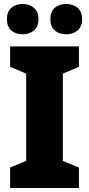

<svg xmlns="http://www.w3.org/2000/svg" viewBox="-20 -948 448 968"><path d="M378 0H31V-103L112 -137V-577L31 -611V-714H378V-611L297 -577V-137L378 -103ZM15 -851Q15 -890 37.5 -909Q60 -928 94 -928Q128 -928 151 -908.5Q174 -889 174 -851Q174 -814 151 -794.5Q128 -775 94 -775Q60 -775 37.5 -794Q15 -813 15 -851ZM234 -851Q234 -890 256.5 -909Q279 -928 314 -928Q348 -928 371 -908.5Q394 -889 394 -851Q394 -814 371 -794.5Q348 -775 314 -775Q279 -775 256.5 -794Q234 -813 234 -851Z"/></svg>

Font: Noto Sans Khmer UI SemiCondensed Black
Style: Regular
Weight: 900
Width: 4
Designer: Danh Hong and the Monotype Design Team
Foundry: Monotype Imaging Inc.
Version: Version 2.002; ttfautohint (v1.8.4.7-5d5b)